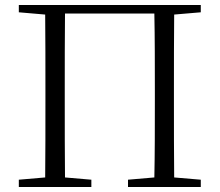

<svg xmlns="http://www.w3.org/2000/svg" viewBox="-20 -745 875 765"><path d="M55 -696 160 -687C161 -590 161 -490 161 -390V-342C161 -231 161 -135 160 -38L55 -29V0H344V-29L239 -38C238 -136 238 -231 238 -342V-390C238 -491 238 -593 239 -691H595C597 -592 597 -491 597 -390V-342C597 -231 597 -135 595 -38L490 -29V0H780V-29L674 -38C673 -136 673 -232 673 -342V-390C673 -490 673 -590 674 -687L780 -696V-725H55Z"/></svg>

Font: Noto Serif SC Light
Style: Regular
Weight: 300
Designer: Ryoko NISHIZUKA 西塚涼子 (kana & ideographs); Frank Grießhammer (Latin, Greek & Cyrillic); Wenlong ZHANG 张文龙 (bopomofo); San
Foundry: Adobe
Version: Version 2.001;hotconv 1.1.0;makeotfexe 2.6.0